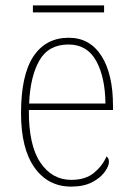

<svg xmlns="http://www.w3.org/2000/svg" viewBox="-20 -682 489 712"><path d="M244 10Q158 10 108 -60.5Q58 -131 58 -262Q58 -404 104 -473Q150 -542 235 -542Q313 -542 356 -475Q399 -408 399 -290V-274H87Q86 -144 129.5 -79.5Q173 -15 244 -15Q297 -15 328.5 -41Q360 -67 375 -102Q379 -99 381.5 -94.5Q384 -90 384 -82Q384 -66 368 -44Q352 -22 321 -6Q290 10 244 10ZM371 -298Q370 -396 336.5 -456.5Q303 -517 234 -517Q160 -517 126 -457.5Q92 -398 88 -298ZM102 -636V-662H366V-636Z"/></svg>

Font: Noto Serif Khmer SemiCondensed Thin
Style: Regular
Weight: 250
Width: 4
Designer: Danh Hong and the Monotype Design Team
Foundry: Monotype Imaging Inc.
Version: Version 2.004